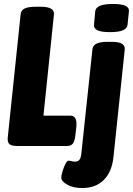

<svg xmlns="http://www.w3.org/2000/svg" viewBox="-20 -736 670 968"><path d="M65 0Q38 0 27.5 -9.5Q17 -19 19 -42L84 -664Q86 -684 104 -693Q122 -702 159 -702H185Q256 -702 252 -663L199 -153H335Q370 -153 365 -97L360 -54Q357 -25 347.5 -12.5Q338 0 319 0ZM395 212Q349 212 319 195Q289 178 289 159Q289 149 295 128.5Q301 108 309.5 91Q318 74 326 74Q332 74 340.5 76.5Q349 79 358 79Q374 79 381 69Q388 59 390 39L446 -487Q449 -525 519 -525H544Q580 -525 595 -515.5Q610 -506 609 -487L552 56Q544 131 503 171.5Q462 212 395 212ZM535 -574Q490 -574 471 -583.5Q452 -593 454 -611L460 -679Q462 -697 483.5 -706.5Q505 -716 550 -716Q594 -716 613 -706.5Q632 -697 630 -679L623 -611Q621 -593 600 -583.5Q579 -574 535 -574Z"/></svg>

Font: Asap Condensed Condensed ExtraBold
Style: Italic
Weight: 800
Width: 3
Italic angle: -6°
Designer: Pablo Cosgaya
Foundry: Omnibus-Type
Version: Version 3.001; ttfautohint (v1.8.4.7-5d5b)